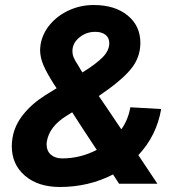

<svg xmlns="http://www.w3.org/2000/svg" viewBox="-20 -733 686 766"><path d="M27 -150Q27 -167 30 -183Q38 -233 73 -276.5Q108 -320 162 -354L206 -381L197 -394Q167 -441 153.5 -472.5Q140 -504 140 -533Q140 -540 142 -556Q150 -601 180.5 -636.5Q211 -672 256.5 -692.5Q302 -713 354 -713Q438 -713 489 -671.5Q540 -630 540 -562Q540 -503 501.5 -456.5Q463 -410 374 -350L411 -296L464 -217Q491 -254 500 -305L623 -298Q605 -192 532 -114L608 0H455L431 -37Q334 13 219 13Q132 13 79.5 -32Q27 -77 27 -150ZM166 -156Q166 -131 183 -116Q200 -101 228 -101Q300 -101 366 -135L310 -220L268 -285L244 -270Q177 -228 167 -169Q166 -165 166 -156ZM292 -472 303 -453 309 -444 312 -446Q362 -477 389 -504Q416 -531 416 -561Q416 -582 401 -594Q386 -606 360 -606Q324 -606 296.5 -583.5Q269 -561 269 -529Q269 -515 274.5 -502.5Q280 -490 292 -472Z"/></svg>

Font: Oak Sans
Style: Bold Italic
Weight: 700
Italic angle: -9.5°
Foundry: Erik Kennedy, Walven
Version: Version 1.000